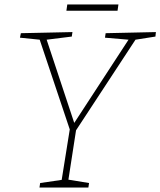

<svg xmlns="http://www.w3.org/2000/svg" viewBox="-20 -836 715 856"><path d="M673 -673 584 -659 319 -255 285 -35 377 -20 374 0H156L159 -20L255 -34L291 -259L157 -659L69 -668L73 -688L303 -693L300 -673L188 -659L311 -288L553 -659L448 -668L451 -688L675 -693ZM280 -816H508L504 -788H276Z"/></svg>

Font: Bitter Pro ExtraLight
Style: Italic
Weight: 275
Italic angle: -9°
Designer: Sol Matas, and Bitter project Authors
Foundry: Sol Matas
Version: Version 1.010